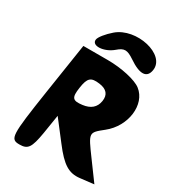

<svg xmlns="http://www.w3.org/2000/svg" viewBox="-247 -1271 1241 1363"><g transform="rotate(30 373.5 -589.5)"><path d="M107 -467C48 -79 49 -50 127 -50C196 -50 214 -77 236 -206L261 -362L383 -204C475 -83 532 -48 618 -58L730 -71L620 -221C510 -371 509 -370 604 -446C733 -548 757 -739 652 -820C606 -856 483 -883 371 -883H171ZM484 -612C475 -556 438 -525 375 -517C297 -507 283 -524 296 -612C309 -700 330 -718 404 -708C465 -700 493 -668 484 -612ZM308 -1071C264 -1033 228 -988 225 -967C217 -912 318 -917 385 -975C431 -1015 457 -1015 518 -974C616 -907 675 -910 686 -983C707 -1121 437 -1183 308 -1071Z"/></g></svg>

Font: Hussar Skorodowane
Style: Ky
Weight: 700
Foundry: Cannot Into Space Fonts
Version: Version 0.892